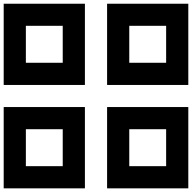

<svg xmlns="http://www.w3.org/2000/svg" viewBox="-20 -821 1040 1040"><path d="M120.1 79.1H319.8V-121.1H120.1ZM439.9 -241.2V199.2H0V-241.2ZM680.2 79.1H879.9V-121.1H680.2ZM1000 -241.2V199.2H560.1V-241.2ZM120.1 -481H319.8V-681.2H120.1ZM439.9 -800.8V-360.8H0V-800.8ZM680.2 -481H879.9V-681.2H680.2ZM1000 -800.8V-360.8H560.1V-800.8Z"/></svg>

Font: Web Symbols
Style: Regular
Weight: 400
Designer: Igor Kiselev
Foundry: Just Be Nice studio
Version: Version 1.000;PS 001.001;hotconv 1.0.56